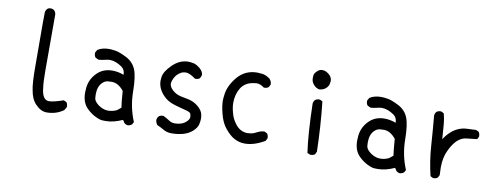

<svg xmlns="http://www.w3.org/2000/svg" viewBox="-61 -1056 3623 1390"><g transform="rotate(10 1750.0 -361.5)"><path d="M319 12Q276 12 237 -29Q202 -65 192 -129Q181 -175 181 -308L180 -621Q180 -677 181 -703Q190 -735 217 -735Q251 -735 258 -699V-282Q258 -203 264 -161Q272 -71 321 -71Q354 -71 427 -96L447 -87Q457 -75 457 -57V-51L443 -27Q389 12 319 12Z M915 2Q899 0 888 -10L874 -31Q808 -1 752 -1Q748 -1 727.5 -1.5Q707 -2 674 -18.5Q641 -35 613 -62Q569 -103 569 -178Q569 -189 571 -214Q578 -279 626 -326Q670 -369 737 -369Q779 -369 821 -353Q821 -390 795 -409Q748 -442 704 -442Q691 -442 669.5 -436.5Q648 -431 623 -429L600 -440Q590 -452 590 -470V-476L602 -497Q635 -519 686 -519Q708 -519 736.5 -514Q765 -509 815.5 -483.5Q866 -458 887.5 -408Q909 -358 910 -245Q911 -132 954 -29L944 -10Q931 0 915 2ZM754 -78Q788 -78 819 -93L847 -116Q841 -152 835 -237Q794 -288 747 -288Q746 -288 721.5 -287Q697 -286 677 -266Q647 -236 647 -179Q647 -170 648.5 -152Q650 -134 669 -115.5Q688 -97 715 -86Q734 -78 754 -78Z M1234 4Q1200 4 1171 -14Q1148 -27 1125 -37Q1113 -53 1111 -72Q1116 -110 1152 -110H1158Q1184 -97 1207 -82Q1223 -71 1247 -71Q1300 -71 1331 -101Q1350 -118 1350 -138Q1350 -143 1346.5 -157Q1343 -171 1307 -179.5Q1271 -188 1221.5 -203Q1172 -218 1142 -249Q1092 -299 1092 -358L1094 -383Q1099 -426 1151.5 -477Q1204 -528 1266 -528Q1277 -528 1301 -524.5Q1325 -521 1355 -496Q1380 -473 1380 -450Q1380 -445 1370 -425Q1358 -415 1341 -415H1335Q1290 -448 1263 -448Q1260 -448 1244.5 -445.5Q1229 -443 1207.5 -425Q1186 -407 1174 -374Q1169 -361 1169 -350Q1169 -331 1186 -312Q1203 -293 1225.5 -282Q1248 -271 1298.5 -263Q1349 -255 1384 -226.5Q1419 -198 1425 -166Q1428 -151 1428 -136Q1428 -119 1422.5 -94.5Q1417 -70 1388 -43Q1336 4 1234 4Z M1770 -15Q1727 -15 1689 -37Q1660 -53 1625 -94.5Q1590 -136 1574 -205Q1561 -256 1561 -296Q1561 -309 1565 -339Q1572 -402 1625 -468Q1682 -537 1772 -537Q1780 -537 1807.5 -534.5Q1835 -532 1866 -509Q1882 -491 1882 -472V-468L1872 -448Q1859 -438 1840 -438H1837Q1809 -460 1780 -460Q1773 -460 1751 -456Q1693 -445 1665.5 -398.5Q1638 -352 1638 -291Q1638 -259 1650 -216Q1660 -177 1685 -144Q1722 -93 1778 -93Q1786 -93 1803.5 -95.5Q1821 -98 1844.5 -111Q1868 -124 1897 -126L1917 -116Q1927 -104 1927 -86V-80L1917 -61Q1840 -15 1770 -15Z M2257 -18H2251L2230 -27Q2210 -164 2205 -386Q2210 -423 2247 -423H2253L2272 -413Q2292 -233 2296 -47L2286 -27Q2274 -18 2257 -18ZM2234 -495Q2211 -499 2192.5 -519.5Q2174 -540 2174 -567Q2174 -570 2175 -586.5Q2176 -603 2197 -622Q2213 -637 2232 -637Q2263 -637 2290 -609Q2306 -591 2306 -569Q2306 -564 2302.5 -546.5Q2299 -529 2281 -513Q2263 -497 2234 -495Z M2915 2Q2899 0 2888 -10L2874 -31Q2808 -1 2752 -1Q2748 -1 2727.5 -1.5Q2707 -2 2674 -18.5Q2641 -35 2613 -62Q2569 -103 2569 -178Q2569 -189 2571 -214Q2578 -279 2626 -326Q2670 -369 2737 -369Q2779 -369 2821 -353Q2821 -390 2795 -409Q2748 -442 2704 -442Q2691 -442 2669.5 -436.5Q2648 -431 2623 -429L2600 -440Q2590 -452 2590 -470V-476L2602 -497Q2635 -519 2686 -519Q2708 -519 2736.5 -514Q2765 -509 2815.5 -483.5Q2866 -458 2887.5 -408Q2909 -358 2910 -245Q2911 -132 2954 -29L2944 -10Q2931 0 2915 2ZM2754 -78Q2788 -78 2819 -93L2847 -116Q2841 -152 2835 -237Q2794 -288 2747 -288Q2746 -288 2721.5 -287Q2697 -286 2677 -266Q2647 -236 2647 -179Q2647 -170 2648.5 -152Q2650 -134 2669 -115.5Q2688 -97 2715 -86Q2734 -78 2754 -78Z M3162 -6H3156L3137 -16Q3111 -122 3103.5 -233.5Q3096 -345 3086 -454Q3091 -491 3127 -491H3133L3152 -481Q3164 -437 3167 -389Q3170 -341 3174 -294Q3193 -325 3219.5 -349.5Q3246 -374 3276 -386.5Q3306 -399 3338 -400Q3370 -401 3403 -403L3423 -394Q3433 -382 3433 -364V-358L3423 -339Q3387 -334 3344 -330Q3273 -322 3225 -218Q3199 -165 3199 -92L3201 -35L3191 -16Q3180 -6 3162 -6Z"/></g></svg>

Font: Xiaolai Mono SC
Style: Regular
Weight: 400
Monospace: yes
Designer: LXGW / Nozomi Seto
Version: Version 3.113;September 30, 2024